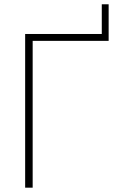

<svg xmlns="http://www.w3.org/2000/svg" viewBox="-20 -867 543 887"><path d="M96.2 0V-710H450.2V-847.2H481.9V-678.2H130.9V0Z"/></svg>

Font: Rawline ExtraLight
Style: Regular
Weight: 275
Designer: Matt McInerney, Pablo Impallari, Rodrigo Fuenzalida
Foundry: Matt McInerney, Pablo Impallari, Rodrigo Fuenzalida
Version: Version 4.020;PS 004.020;hotconv 1.0.88;makeotf.lib2.5.64775